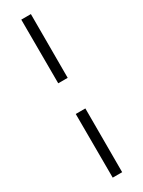

<svg xmlns="http://www.w3.org/2000/svg" viewBox="-257 -852 772 1038"><g transform="rotate(-30 129.0 -332.5)"><path d="M161 -428V-826H101L102 -428ZM161 161V-237H101L102 161Z"/></g></svg>

Font: United Sans Light
Style: Regular
Weight: 300
Designer: Pablo Impallari, Rodrigo Fuenzalida (Modified by Dan O. Williams)
Version: Version 1.000;PS 001.000;hotconv 1.0.88;makeotf.lib2.5.64775